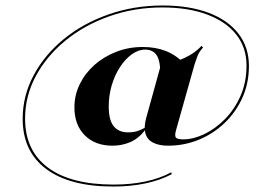

<svg xmlns="http://www.w3.org/2000/svg" viewBox="-20 -559 996 709"><path d="M398.4 129.8Q237.1 129.8 150.4 64.9Q63.7 0 63.7 -120.2Q63.7 -204.8 104 -280.6Q144.4 -356.5 215.3 -414.5Q286.3 -472.6 380.2 -505.6Q474.2 -538.7 580.6 -538.7Q679 -538.7 750.4 -511.7Q821.8 -484.7 860.5 -434.7Q899.2 -384.7 899.2 -315.3Q899.2 -251.6 875 -198Q850.8 -144.4 808.9 -104.4Q766.9 -64.5 713.3 -42.7Q659.7 -21 600.8 -21Q567.7 -21 546 -31.9Q524.2 -42.7 517.3 -65.3Q510.5 -87.9 519.4 -121.8L573.4 -316.9Q623.4 -327.4 661.7 -345.2Q700 -362.9 724.2 -389.5L729.8 -383.9Q723.4 -376.6 718.1 -369Q712.9 -361.3 708.5 -350Q704 -338.7 698.4 -321L629.8 -77.4Q624.2 -57.3 629.8 -50.8Q635.5 -44.4 657.3 -44.4Q693.5 -44.4 734.3 -63.7Q775 -83.1 810.5 -119Q846 -154.8 868.1 -204.8Q890.3 -254.8 890.3 -316.9Q890.3 -383.1 852.8 -431Q815.3 -479 745.2 -505.2Q675 -531.5 579.8 -531.5Q475.8 -531.5 383.5 -498.8Q291.1 -466.1 221.4 -408.9Q151.6 -351.6 112.1 -277.8Q72.6 -204 72.6 -121Q72.6 -3.2 156.9 59.7Q241.1 122.6 400 122.6Q462.9 122.6 516.5 111.3Q570.2 100 612.1 77.4L614.5 83.9Q572.6 106.5 517.7 118.1Q462.9 129.8 398.4 129.8ZM395.2 -21Q331.5 -21 293.1 -59.3Q254.8 -97.6 254.8 -162.1Q254.8 -208.1 274.6 -248.4Q294.4 -288.7 329 -319.4Q363.7 -350 409.3 -367.7Q454.8 -385.5 507.3 -385.5Q554 -385.5 591.5 -371Q629 -356.5 659.7 -325L571.8 -293.5Q571 -338.7 556.9 -357.3Q542.7 -375.8 516.9 -375.8Q490.3 -375.8 466.1 -358.1Q441.9 -340.3 422.6 -310.5Q403.2 -280.6 392.3 -243.1Q381.5 -205.6 381.5 -166.1Q381.5 -115.3 400 -92.7Q418.5 -70.2 453.2 -70.2Q471.8 -70.2 486.3 -74.6Q500.8 -79 517.7 -88.7V-81.5Q493.5 -48.4 462.1 -34.7Q430.6 -21 395.2 -21Z"/></svg>

Font: Playfair 144pt SemiExpanded Black
Style: Regular
Weight: 900
Width: 6
Designer: Claus Eggers Sørensen
Foundry: Claus Eggers Sørensen
Version: Version 2.203